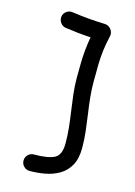

<svg xmlns="http://www.w3.org/2000/svg" viewBox="-110 -751 579 825"><g transform="rotate(15 179.5 -338.5)"><path d="M66.4 -661.6Q68.8 -676.8 81.3 -685.5Q93.8 -694.3 108.4 -691.9Q141.6 -687 179.2 -683.6Q216.8 -680.2 254.4 -679.2Q272.5 -678.7 283 -664.3Q293.5 -649.9 290 -634.8Q281.2 -595.7 277.6 -566.2Q273.9 -536.6 273.2 -504.9Q272.5 -473.1 272.5 -427.2Q272.5 -393.6 275.9 -359.1Q279.3 -324.7 284.7 -288.6Q290 -252 294.4 -214.4Q298.8 -176.8 298.8 -139.2Q298.8 -91.8 282 -61.5Q265.1 -31.2 236.8 -14.6Q208.5 2 174.6 8.3Q140.6 14.6 106 14.6Q90.8 14.6 80.1 3.9Q69.3 -6.8 69.3 -22Q69.3 -37.6 80.1 -48.1Q90.8 -58.6 106 -58.6Q168.9 -58.6 196.8 -73.5Q224.6 -88.4 224.6 -139.2Q224.6 -172.4 221.2 -206.8Q217.8 -241.2 212.4 -276.9Q207 -314 202.6 -351.6Q198.2 -389.2 198.2 -427.2Q198.2 -464.8 199 -493.7Q199.7 -522.5 202.4 -549.6Q205.1 -576.7 210.4 -607.9Q181.6 -609.4 152.3 -612.5Q123 -615.7 96.7 -619.6Q82 -622.1 73.2 -634.5Q64.5 -647 66.4 -661.6Z"/></g></svg>

Font: Mikhak Regular
Style: Regular
Weight: 400
Designer: Amin Abedi
Version: Version 3.3